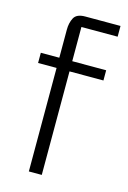

<svg xmlns="http://www.w3.org/2000/svg" viewBox="-94 -615 445 667"><g transform="rotate(15 128.5 -281.5)"><path d="M78.2 3.3V-506.5Q78.2 -531.3 87.8 -549.3Q97.3 -567.3 128.2 -567.3H255V-528.7H124.7V3.3ZM11.7 -369V-405.7H246.7V-369Z"/></g></svg>

Font: Darker Grotesque Light
Style: Regular
Weight: 300
Designer: Gabriel Lam
Foundry: TypeRant
Version: Version 1.000;gftools[0.9.28]